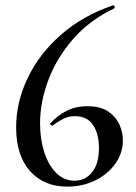

<svg xmlns="http://www.w3.org/2000/svg" viewBox="-20 -681 505 714"><path d="M305 -286Q353 -286 381.5 -267Q410 -248 423.5 -219Q437 -190 437 -159Q437 -112 409 -72.5Q381 -33 334 -10Q287 13 230 13Q143 13 91.5 -45Q40 -103 40 -207Q40 -301 83 -391Q126 -481 207 -552Q288 -623 400 -661Q404 -662 406 -657Q408 -652 405 -650Q313 -606 252 -536Q191 -466 160 -384Q129 -302 129 -222Q129 -164 144.5 -115.5Q160 -67 189 -38Q218 -9 257 -9Q298 -9 323 -41Q348 -73 348 -131Q348 -182 326.5 -215.5Q305 -249 258 -249Q237 -249 218.5 -240.5Q200 -232 177 -215Q175 -212 170 -215.5Q165 -219 167 -222Q193 -251 227 -268.5Q261 -286 305 -286Z"/></svg>

Font: Cormorant Light SemiBold
Style: Regular
Weight: 600
Version: Version 4.000